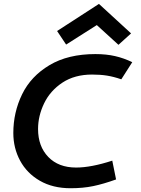

<svg xmlns="http://www.w3.org/2000/svg" viewBox="-20 -978 740 1009"><path d="M50 0ZM50 -278.8Q50 -200 85.6 -133.8Q121.2 -67.5 189.4 -28.1Q257.5 11.2 351.2 11.2Q416.2 11.2 470 0Q523.8 -11.2 590 -35L570 -133.8Q458.8 -97.5 380 -97.5Q287.5 -97.5 233.8 -153.1Q180 -208.8 180 -300Q180 -368.8 211.9 -435Q243.8 -501.2 308.1 -543.8Q372.5 -586.2 463.8 -586.2Q507.5 -586.2 542.5 -580.6Q577.5 -575 617.5 -561.2L675 -651.2Q631.2 -672.5 585 -683.1Q538.8 -693.8 481.2 -693.8Q337.5 -693.8 240 -635.6Q142.5 -577.5 96.2 -482.5Q50 -387.5 50 -278.8ZM280 -815 327.5 -743.8 488.8 -846.2 602.5 -742.5 668.8 -802.5 500 -957.5Z"/></svg>

Font: Cambay
Style: Bold Italic
Weight: 700
Italic angle: -11°
Designer: Pooja Saxena
Foundry: Pooja Saxena
Version: Version 1.006;PS 001.006;hotconv 1.0.70;makeotf.lib2.5.58329